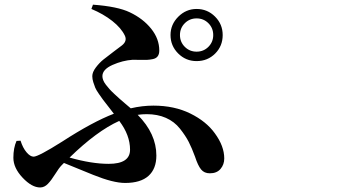

<svg xmlns="http://www.w3.org/2000/svg" viewBox="-20 -784 1540 834"><path d="M885.3 -683.1Q864.3 -704.1 834 -704.1Q803.7 -704.1 782.7 -683.1Q761.7 -662.1 761.7 -631.8Q761.7 -601.6 782.7 -580.6Q803.7 -559.6 834 -559.6Q864.3 -559.6 885.3 -580.6Q906.2 -601.6 906.2 -631.8Q906.2 -662.1 885.3 -683.1ZM834 -518.6Q787.1 -518.6 753.9 -551.8Q720.7 -585 720.7 -631.8Q720.7 -677.7 754.4 -711.4Q788.1 -745.1 834 -745.1Q880.9 -745.1 914.1 -711.9Q947.3 -678.7 947.3 -631.8Q947.3 -584 914.6 -551.3Q881.8 -518.6 834 -518.6ZM544.9 -133.8Q544.9 -197.3 498 -258.8Q400.4 -214.8 282.2 -99.6Q377.9 -72.3 452.1 -72.3Q544.9 -72.3 544.9 -133.8ZM377 -745.1 383.8 -763.7Q491.2 -755.9 543.9 -730.5Q601.6 -703.1 636.7 -659.2Q671.9 -615.2 671.9 -564.5Q671.9 -548.8 665 -539.6Q658.2 -530.3 644 -527.3Q629.9 -524.4 617.7 -523.9Q605.5 -523.4 585.9 -523.9Q566.4 -524.4 556.6 -524.4Q512.7 -521.5 468.8 -502Q424.8 -482.4 424.8 -453.1Q424.8 -445.3 428.2 -436Q431.6 -426.8 439.9 -416Q448.2 -405.3 455.6 -397Q462.9 -388.7 477.1 -375.5Q491.2 -362.3 499.5 -355Q507.8 -347.7 524.4 -333.5Q541 -319.3 547.9 -313.5Q597.7 -325.2 646.5 -325.2Q737.3 -325.2 806.6 -291Q876 -256.8 913.1 -205.1Q954.1 -149.4 954.1 -95.7Q954.1 -69.3 938 -50.3Q921.9 -31.2 891.6 -31.2Q867.2 -31.2 853.5 -47.9Q839.8 -64.5 827.1 -103.5Q813.5 -140.6 799.8 -167.5Q786.1 -194.3 761.7 -225.1Q737.3 -255.9 700.7 -272Q664.1 -288.1 617.2 -288.1Q597.7 -288.1 578.1 -285.2Q659.2 -203.1 659.2 -108.4Q659.2 -50.8 625 -20Q590.8 10.7 523.4 10.7Q471.7 10.7 384.8 -24.4Q311.5 -53.7 257.8 -76.2L248 -66.4Q236.3 -54.7 219.7 -27.8Q203.1 -1 188 14.6Q172.9 30.3 154.3 30.3Q118.2 30.3 78.1 -12.2Q38.1 -54.7 38.1 -98.6Q38.1 -141.6 51.8 -171.9L69.3 -172.9Q79.1 -141.6 95.2 -122.6Q111.3 -103.5 126 -103.5Q146.5 -103.5 250 -168.9Q382.8 -254.9 474.6 -290Q468.8 -297.9 451.2 -320.3Q433.6 -342.8 427.7 -350.6Q421.9 -358.4 409.7 -376Q397.5 -393.6 393.6 -403.3Q389.6 -413.1 385.3 -426.8Q380.9 -440.4 380.9 -453.1Q380.9 -470.7 396.5 -491.2Q412.1 -511.7 429.2 -525.4Q446.3 -539.1 473.6 -559.6Q501 -580.1 509.8 -586.9Q533.2 -605.5 522.5 -628.9Q506.8 -662.1 467.8 -692.9Q428.7 -723.6 377 -745.1Z"/></svg>

Font: Bpmf Zihi Serif Bold
Style: Bold
Weight: 700
Foundry: But Ko
Version: Version 1.320